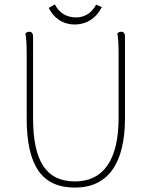

<svg xmlns="http://www.w3.org/2000/svg" viewBox="-20 -839 682 871"><path d="M442 -807 416 -818C401 -790 374 -760 325 -760C277 -760 246 -785 229 -819L201 -803C221 -763 259 -728 319 -728C376 -728 419 -760 442 -807ZM547 -673C547 -687 541 -695 530 -695C521 -695 516 -691 512 -687C516 -671 518 -640 518 -600V-304C518 -115 450 -16 320 -16C190 -16 130 -107 130 -304V-673C130 -687 124 -695 113 -695C104 -695 99 -691 95 -687C99 -671 101 -640 101 -600V-304C101 -87 170 12 320 12C469 12 547 -96 547 -304Z"/></svg>

Font: Arima Koshi Thin
Style: Regular
Weight: 250
Designer: Joana Correia and Natanael Gama
Foundry: NDISCOVER
Version: Version 1.019;PS 001.019;hotconv 1.0.88;makeotf.lib2.5.64775